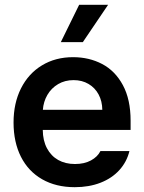

<svg xmlns="http://www.w3.org/2000/svg" viewBox="-20 -778 607 809"><path d="M37.1 -261.7Q37.1 -343.3 68.4 -405.5Q99.6 -467.8 156.5 -502.4Q213.4 -537.1 288.1 -537.1Q355.5 -537.1 410.4 -508.3Q465.3 -479.5 497.8 -419.2Q530.3 -358.9 530.3 -269.5V-230.5H160.2Q160.6 -186 177.7 -153.6Q194.8 -121.1 225.1 -104Q255.4 -86.9 295.9 -86.9Q335.4 -86.9 363.3 -102.1Q391.1 -117.2 403.3 -141.6H525.4Q514.2 -95.7 482.9 -61.3Q451.7 -26.9 403.6 -8.1Q355.5 10.7 294.9 10.7Q215.8 10.7 157.5 -22.7Q99.1 -56.2 68.1 -117.7Q37.1 -179.2 37.1 -261.7ZM411.1 -315.4Q410.6 -351.6 395.5 -379.9Q380.4 -408.2 353 -424.3Q325.7 -440.4 290 -440.4Q253.4 -440.4 224.9 -423.6Q196.3 -406.7 179.7 -378.2Q163.1 -349.6 160.6 -315.4ZM313.5 -757.8H435.5L329.1 -600.6H236.3Z"/></svg>

Font: Pretendard GOV SemiBold
Style: Regular
Weight: 600
Designer: Base glyphs from Inter by Rasmus Andersson; Hangeul glyphs from Noto Sans CJK(Source Han Sans) by Jang Soo-young and Kan
Foundry: Kil Hyung-jin
Version: Version 1.309